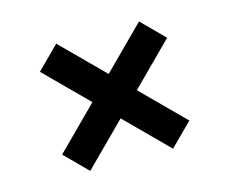

<svg xmlns="http://www.w3.org/2000/svg" viewBox="-64 -588 659 551"><g transform="rotate(-15 265.0 -312.0)"><path d="M76 -189 388 -501 454 -435 142 -123ZM388 -123 76 -435 142 -501 454 -189Z"/></g></svg>

Font: Changa ExtraLight Medium
Style: Regular
Weight: 500
Version: Version 3.002; ttfautohint (v1.8.2)